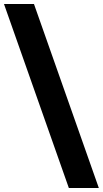

<svg xmlns="http://www.w3.org/2000/svg" viewBox="-101 -830 514 960"><path d="M68.8 -810.1 393.1 109.9H243.2L-81.1 -810.1Z"/></svg>

Font: Argentum Sans
Style: Bold
Weight: 700
Designer: Julieta Ulanovsky (Modified by Cristiano Sobral)
Foundry: Julieta Ulanovsky
Version: Version 1.000; ttfautohint (v1.5.65-e2d9)